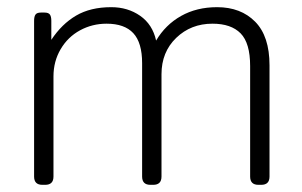

<svg xmlns="http://www.w3.org/2000/svg" viewBox="-20 -515 841 535"><path d="M75 -23V-457Q75 -469 79 -474.5Q83 -480 94 -480H104Q115 -480 119 -474.5Q123 -469 123 -457V-404Q152 -448 192 -471.5Q232 -495 290 -495Q336 -495 370.5 -471Q405 -447 415 -402Q441 -446 484.5 -470.5Q528 -495 585 -495Q651 -495 691 -454.5Q731 -414 731 -333V-23Q731 0 708 0H700Q677 0 677 -23V-331Q677 -395 650.5 -422Q624 -449 572 -449Q512 -449 471 -409.5Q430 -370 430 -308V-23Q430 0 407 0H399Q376 0 376 -23V-339Q376 -396 351.5 -422.5Q327 -449 277 -449Q237 -449 203 -430.5Q169 -412 149 -378Q129 -344 129 -302V-23Q129 0 106 0H98Q75 0 75 -23Z"/></svg>

Font: Mitr ExtraLight
Style: Regular
Weight: 275
Designer: Thanarat Vachiruckul
Foundry: Cadson Demak Co.,Ltd.
Version: Version 1.001